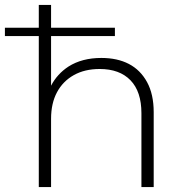

<svg xmlns="http://www.w3.org/2000/svg" viewBox="-50 -762 737 782"><path d="M-30 -615V-649H108V-742H158V-649H418V-615H158V-413Q183 -461 229 -491Q284 -526 363 -526Q428 -526 475 -501.5Q522 -477 549 -427.5Q576 -378 576 -305V0H526V-301Q526 -389 481.5 -435Q437 -481 356 -481Q295 -481 250.5 -456Q206 -431 182 -386Q158 -341 158 -278V0H108V-615Z"/></svg>

Font: Montserrat Z Light
Style: Regular
Weight: 300
Designer: Julieta Ulanovsky
Foundry: Julieta Ulanovsky
Version: Version 8.000